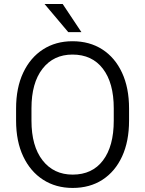

<svg xmlns="http://www.w3.org/2000/svg" viewBox="-20 -926 723 956"><path d="M622.6 -385.7V-325.2Q622.6 -222.2 587.9 -147Q553.2 -71.8 490.2 -31Q427.2 9.8 341.8 9.8Q258.3 9.8 194.8 -31Q131.3 -71.8 95.7 -147Q60.1 -222.2 60.1 -325.2V-385.7Q60.1 -488.8 95.5 -564Q130.9 -639.2 194.1 -679.9Q257.3 -720.7 340.8 -720.7Q426.3 -720.7 489.5 -679.9Q552.7 -639.2 587.6 -564Q622.6 -488.8 622.6 -385.7ZM546.4 -325.2V-386.7Q546.4 -513.2 492.4 -583.7Q438.5 -654.3 340.8 -654.3Q246.6 -654.3 191.7 -583.7Q136.7 -513.2 136.7 -386.7V-325.2Q136.7 -198.2 192.1 -127.4Q247.6 -56.6 341.8 -56.6Q439.5 -56.6 492.9 -127.4Q546.4 -198.2 546.4 -325.2ZM292 -906.2 385.3 -766.1H319.8L201.7 -906.2Z"/></svg>

Font: Vazirmatn UI FD Light
Style: Regular
Weight: 300
Designer: Saber Rastikerdar
Foundry: Saber Rastikerdar
Version: Version 33.003